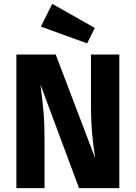

<svg xmlns="http://www.w3.org/2000/svg" viewBox="-20 -976 703 996"><path d="M599 0H390L190 -537Q200 -458 205.5 -397.5Q211 -337 211 -254V0H65V-693H269L474 -155Q452 -292 452 -413V-693H599ZM472 -831 432 -751 192 -838 251 -956Z"/></svg>

Font: FiraGOUPP
Style: Bold
Weight: 700
Designer: bBox Type
Foundry: bBox Type GmbH
Version: Version 1.001